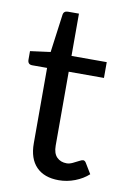

<svg xmlns="http://www.w3.org/2000/svg" viewBox="-79 -721 522 778"><g transform="rotate(10 181.5 -331.5)"><path d="M218 8Q158 8 125.5 -25.5Q93 -59 93 -122V-432H32Q13 -432 13 -452V-487L96 -498L117 -654Q119 -671 137 -671H182V-497H327V-432H182V-128Q182 -96 197.5 -80.5Q213 -65 238 -65Q249 -65 262 -71Q275 -77 286 -83Q297 -89 302 -89Q309 -89 314 -81L340 -38Q317 -17 284.5 -4.5Q252 8 218 8Z"/></g></svg>

Font: Aleo
Style: Regular
Weight: 400
Designer: Alessio Laiso
Foundry: Alessio Laiso
Version: Version 2.001; ttfautohint (v1.8.4.7-5d5b);gftools[0.9.29]